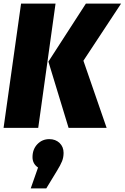

<svg xmlns="http://www.w3.org/2000/svg" viewBox="-21 -716 698 1075"><path d="M-1 0 97 -696H290L193 0ZM363 0 250 -371 460 -696H657L446 -376L576 0ZM335 140Q335 165 326.5 186.5Q318 208 297 242L238 339H151L192 222Q161 201 161 164Q161 120 188 91.5Q215 63 255 63Q290 63 312.5 84.5Q335 106 335 140Z"/></svg>

Font: Fira Sans Condensed Black
Style: Italic
Weight: 900
Width: 3
Italic angle: -8°
Designer: Carrois Corporate & Edenspiekermann AG
Foundry: Carrois Corporate GbR & Edenspiekermann AG
Version: Version 4.203